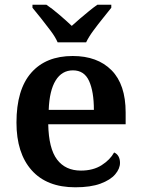

<svg xmlns="http://www.w3.org/2000/svg" viewBox="-20 -786 599 816"><path d="M300 10Q179 10 114.5 -62.5Q50 -135 50 -265Q50 -405 112.5 -476.5Q175 -548 289 -548Q394 -548 454 -487.5Q514 -427 514 -308V-258H185Q187 -155 222.5 -108Q258 -61 324 -61Q376 -61 412 -84Q448 -107 465 -138Q477 -133 483.5 -121.5Q490 -110 490 -94Q490 -69 469.5 -45Q449 -21 407 -5.5Q365 10 300 10ZM379 -319Q379 -397 358.5 -442Q338 -487 290 -487Q243 -487 216.5 -444Q190 -401 187 -319ZM225 -606Q215 -629 195 -655.5Q175 -682 154.5 -708Q134 -734 118 -753V-766H177Q201 -750 232 -723.5Q263 -697 285 -676Q300 -690 319.5 -706.5Q339 -723 358.5 -739Q378 -755 394 -766H453V-753Q438 -734 417 -708Q396 -682 376.5 -655.5Q357 -629 346 -606Z"/></svg>

Font: Noto Nastaliq Urdu SemiBold
Style: Regular
Weight: 600
Version: Version 3.007